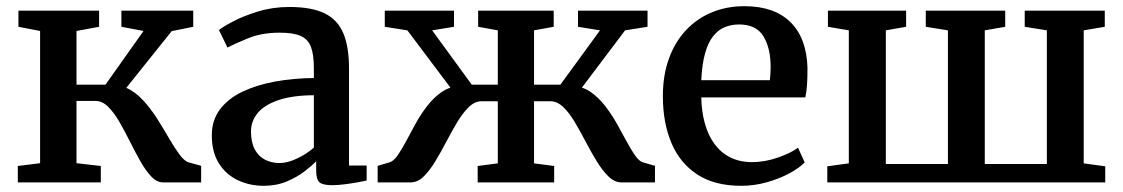

<svg xmlns="http://www.w3.org/2000/svg" viewBox="-20 -589 3627 620"><path d="M37.5 0V-53L109.5 -62V-489L39.5 -502.5V-554.5H300V-502.5L227 -489V-315.5H320.5L443.5 -489L372 -502.5V-554.5H604V-502.5L534.5 -488.5L388 -305.5Q417.5 -292 442.2 -265Q467 -238 487.8 -205.2Q508.5 -172.5 526.2 -141.8Q544 -111 559.8 -89.8Q575.5 -68.5 590 -64.5L629.5 -53.5V0H506.5Q486.5 0 468.5 -19Q450.5 -38 433.5 -68Q416.5 -98 399.8 -131.5Q383 -165 365.8 -195Q348.5 -225 329.5 -244Q310.5 -263 288.5 -263H227V-62L305.5 -53V0Z M831.5 11Q786.5 11 748.2 -7Q710 -25 687 -61.2Q664 -97.5 664 -152Q664 -201 690.5 -236Q717 -271 763.2 -293Q809.5 -315 868.8 -325.8Q928 -336.5 993.5 -337V-369Q993.5 -411.5 984.5 -436.5Q975.5 -461.5 951.8 -472.5Q928 -483.5 883.5 -483.5Q825.5 -483.5 782 -465.8Q738.5 -448 714.5 -435.5L687 -492Q698 -501.5 731.5 -519.2Q765 -537 812.8 -551.8Q860.5 -566.5 914 -566.5Q986.5 -566.5 1028.5 -545.8Q1070.5 -525 1088.8 -481.2Q1107 -437.5 1107 -368V-54.5H1164V-6Q1153 -3.5 1133.5 0Q1114 3.5 1092.2 6.2Q1070.5 9 1052.5 9Q1023.5 9 1012.2 0.2Q1001 -8.5 1001 -38.5V-68.5Q988.5 -55 964.2 -36.2Q940 -17.5 906.5 -3.2Q873 11 831.5 11ZM883 -62.5Q908 -62.5 939 -77Q970 -91.5 993.5 -112.5V-281.5Q923.5 -281 878.5 -265.5Q833.5 -250 812 -223.8Q790.5 -197.5 790.5 -165Q790.5 -129.5 802.5 -107Q814.5 -84.5 835.5 -73.5Q856.5 -62.5 883 -62.5Z M1199.5 0V-53.5L1237 -64.5Q1250.5 -68 1263.8 -87Q1277 -106 1291.5 -133.2Q1306 -160.5 1322.5 -190.5Q1339 -220.5 1359.8 -247.2Q1380.5 -274 1406.2 -291.8Q1432 -309.5 1464 -311.5L1468 -261.5L1295.5 -491L1222.5 -502.5V-554.5H1446V-502.5L1375.5 -491L1503.5 -315.5H1587.5V-491L1524 -502.5V-554.5H1768V-502.5L1704.5 -491V-315.5H1789.5L1917.5 -491L1846.5 -502.5V-554.5H2071V-502.5L1998.5 -491L1825.5 -261.5L1830 -311.5Q1862 -309.5 1887.5 -291.8Q1913 -274 1933.8 -247.2Q1954.5 -220.5 1971.5 -190.5Q1988.5 -160.5 2003 -133.2Q2017.5 -106 2030.8 -87Q2044 -68 2057 -64.5L2095 -53.5V0H1987Q1964.5 0 1945 -19Q1925.5 -38 1907.2 -67.8Q1889 -97.5 1871.5 -131Q1854 -164.5 1836.2 -194.5Q1818.5 -224.5 1799 -243.2Q1779.5 -262 1757.5 -262H1704.5V-61.5L1769.5 -53V0H1522.5V-53L1587.5 -61.5V-262H1535Q1513 -262 1493.8 -243.2Q1474.5 -224.5 1456.5 -194.5Q1438.5 -164.5 1421 -131Q1403.5 -97.5 1385.5 -67.8Q1367.5 -38 1348 -19Q1328.5 0 1306 0Z M2373.5 11Q2287 11 2231 -26Q2175 -63 2147.8 -128.2Q2120.5 -193.5 2120.5 -278.5Q2120.5 -345.5 2139.8 -399Q2159 -452.5 2194.2 -490.5Q2229.5 -528.5 2277.8 -548.8Q2326 -569 2384 -569Q2480.5 -569 2532.8 -517.2Q2585 -465.5 2587.5 -369Q2587.5 -338 2586 -315Q2584.5 -292 2580.5 -274.5H2244.5Q2245.5 -227.5 2256.5 -189Q2267.5 -150.5 2288 -123Q2308.5 -95.5 2338.8 -80.5Q2369 -65.5 2408.5 -65.5Q2450 -65.5 2492 -80.2Q2534 -95 2557 -112L2578.5 -64.5Q2561 -46.5 2529 -29.2Q2497 -12 2456.5 -0.5Q2416 11 2373.5 11ZM2244.5 -330H2466Q2467 -339.5 2467.8 -351.5Q2468.5 -363.5 2468.5 -373Q2468.5 -433.5 2445.2 -471.8Q2422 -510 2366.5 -510Q2341.5 -510 2320.2 -501.2Q2299 -492.5 2282.8 -472Q2266.5 -451.5 2256.8 -416.8Q2247 -382 2244.5 -330Z M2651.5 0V-52L2721 -61.5V-491L2653.5 -502.5V-554.5H2906V-502.5L2840.5 -491V-59.5H3041V-491L2969.5 -502.5V-554.5H3226V-502.5L3160 -491V-59.5H3360.5V-491L3289 -502.5V-554.5H3547.5V-502.5L3479.5 -491V-61.5L3549 -52V0Z"/></svg>

Font: Merriweather 20pt SemiBold
Style: Regular
Weight: 600
Version: Version 2.100